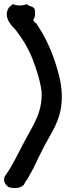

<svg xmlns="http://www.w3.org/2000/svg" viewBox="-25 -692 327 955"><path d="M5 176C-15 201 -1 227 19 239C39 245 73 247 90 230L91 231L96 222C98 218 102 212 108 202L109 203C119 185 127 171 140 147C158 110 177 69 195 35C222 -17 261 -70 276 -143C287 -199 283 -254 271 -307C248 -400 214 -487 166 -559L153 -580V-575C149 -580 145 -586 140 -592C150 -607 153 -629 146 -650C141 -655 136 -659 121 -663L107 -671C86 -663 58 -662 40 -672L21 -657C-18 -604 47 -551 52 -544C84 -504 114 -455 135 -403C155 -352 174 -295 182 -237C186 -158 160 -104 129 -47C102 0 75 53 49 103C35 129 21 154 5 176Z"/></svg>

Font: Stray Cat
Style: ExBlkExt
Weight: 1000
Version: Version 1.0